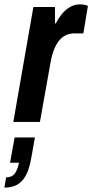

<svg xmlns="http://www.w3.org/2000/svg" viewBox="-57 -559 423 880"><path d="M4 0 96 -527H195V-452H199Q213 -479 229.5 -498Q246 -517 266 -528Q286 -539 310 -539Q321 -539 330.5 -537Q340 -535 346 -532L325 -406H284Q262 -406 244.5 -397.5Q227 -389 213.5 -372.5Q200 -356 190 -330Q180 -304 174 -269L126 0ZM-37 301 -29 254Q-3 254 10 237.5Q23 221 30 187H-11L10 71H103L86 167Q77 217 61 246Q45 275 21 288Q-3 301 -37 301Z"/></svg>

Font: Archivo Condensed
Style: Bold Italic
Weight: 700
Width: 3
Italic angle: -10°
Designer: Hector Gatti
Foundry: Omnibus-Type
Version: Version 2.001